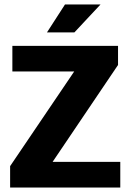

<svg xmlns="http://www.w3.org/2000/svg" viewBox="-20 -834 585 854"><path d="M505 -630V-545L214 -114H515V0H25V-95L310 -516H35V-630ZM311 -690H189L269 -814H427Z"/></svg>

Font: Mukta Vaani ExtraBold
Style: Regular
Weight: 800
Designer: Noopur Datye, Girish Dalvi, Yashodeep Gholap, Pallavi Karambelkar
Foundry: Ek Type
Version: Version 2.538;PS 1.000;hotconv 16.6.51;makeotf.lib2.5.65220;